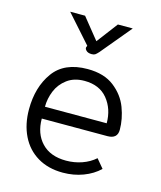

<svg xmlns="http://www.w3.org/2000/svg" viewBox="-112 -818 765 910"><g transform="rotate(15 270.5 -363.0)"><path d="M50 -239Q50 -348 103 -421.5Q156 -495 270 -495Q351 -495 400.5 -456.5Q450 -418 470.5 -363.5Q491 -309 491 -256Q491 -212 442 -212H120Q120 -138 162.5 -93.5Q205 -49 282 -49Q323 -49 360 -62Q397 -75 424 -99L460 -56Q428 -25 381.5 -7.5Q335 10 282 10Q210 10 157.5 -21.5Q105 -53 77.5 -109.5Q50 -166 50 -239ZM423 -270Q423 -340 383.5 -388.5Q344 -437 270 -437Q219 -437 185 -411.5Q151 -386 135.5 -348Q120 -310 120 -270ZM237 -596 239 -601 119 -736H192L275 -633L353 -736H426L302 -587Q292 -576 286 -572Q280 -568 269 -568Q250 -568 241 -578Q232 -588 237 -596Z"/></g></svg>

Font: Niramit Light
Style: Regular
Weight: 300
Designer: Katatrad Aksorn Co.,Ltd.
Foundry: Cadson Demak Co.,Ltd.
Version: Version 1.000; ttfautohint (v1.6)